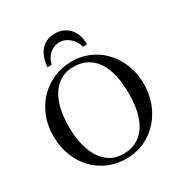

<svg xmlns="http://www.w3.org/2000/svg" viewBox="-203 -1027 1128 1191"><g transform="rotate(-30 361.5 -431.5)"><path d="M683.1 -335Q683.1 -285.2 671.9 -239.5Q660.6 -193.8 639.9 -155Q619.1 -116.2 589.8 -84.7Q560.5 -53.2 524.4 -30.8Q488.3 -8.3 446.3 3.7Q404.3 15.6 357.9 15.6Q290.5 15.6 231.7 -9.5Q172.9 -34.7 128.9 -80.6Q85 -126.5 59.8 -190.7Q34.7 -254.9 34.7 -333Q34.7 -407.2 60.1 -470.5Q85.4 -533.7 130.1 -579.8Q174.8 -626 235.4 -651.9Q295.9 -677.7 366.7 -677.7Q410.2 -677.7 450.4 -666Q490.7 -654.3 525.9 -632.8Q561 -611.3 589.8 -580.6Q618.7 -549.8 639.4 -511.7Q660.2 -473.6 671.6 -429.2Q683.1 -384.8 683.1 -335ZM572.8 -322.3Q573.2 -397.9 560.1 -457.5Q546.9 -517.1 519.8 -558.1Q492.7 -599.1 451.9 -620.8Q411.1 -642.6 356 -643.1Q306.2 -643.1 267.3 -621.8Q228.5 -600.6 201.7 -560.8Q174.8 -521 160.9 -464.1Q147 -407.2 147 -335.9Q147 -265.6 160.6 -207.5Q174.3 -149.4 200.7 -107.7Q227.1 -65.9 266.4 -42.7Q305.7 -19.5 356.9 -19Q404.3 -19 443.8 -37.1Q483.4 -55.2 512 -92.5Q540.5 -129.9 556.4 -187Q572.3 -244.1 572.8 -322.3ZM470.7 -721.2Q466.3 -741.7 455.3 -759.3Q444.3 -776.9 429.2 -790Q414.1 -803.2 396.5 -810.8Q378.9 -818.4 360.8 -818.4Q337.9 -818.4 319.1 -811Q300.3 -803.7 285.9 -790.5Q271.5 -777.3 261.7 -759.5Q252 -741.7 247.1 -721.2H217.3Q219.2 -753.9 228.8 -782.7Q238.3 -811.5 255.9 -833Q273.4 -854.5 299.3 -866.9Q325.2 -879.4 360.8 -879.4Q394.5 -879.4 420.9 -866.9Q447.3 -854.5 465.3 -833Q483.4 -811.5 492.2 -782.7Q501 -753.9 500 -721.2Z"/></g></svg>

Font: Doulos SIL
Style: Regular
Weight: 400
Designer: Walt Agee, Victor Gaultney, Peter Martin, Debbi Hosken
Foundry: SIL International
Version: Version 4.110; 2011; Maintenance release